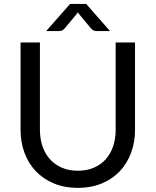

<svg xmlns="http://www.w3.org/2000/svg" viewBox="-20 -928 776 957"><path d="M368 -77Q412.5 -77 447.5 -92Q482.5 -107 506.8 -134Q531 -161 543.8 -198.5Q556.5 -236 556.5 -281V-716.5H653V-281Q653 -219 633.2 -166Q613.5 -113 576.8 -74.2Q540 -35.5 487 -13.5Q434 8.5 368 8.5Q302 8.5 249 -13.5Q196 -35.5 159 -74.2Q122 -113 102.2 -166Q82.5 -219 82.5 -281V-716.5H179V-281.5Q179 -236.5 191.8 -199Q204.5 -161.5 228.8 -134.5Q253 -107.5 288.2 -92.2Q323.5 -77 368 -77ZM528.5 -773H463.5Q457.5 -773 449.2 -775.2Q441 -777.5 432.5 -787.5L374 -858L368 -867L362 -858L303.5 -787.5Q295 -777.5 286.8 -775.2Q278.5 -773 272.5 -773H210L329.5 -908.5H409.5Z"/></svg>

Font: Lato 2
Style: Regular
Weight: 400
Designer: Lukasz Dziedzic with Adam Twardoch and Botio Nikoltchev
Foundry: tyPoland Lukasz Dziedzic
Version: Version 2.015; 2015-08-06; http://www.latofonts.com/